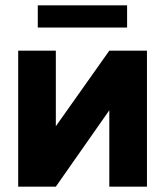

<svg xmlns="http://www.w3.org/2000/svg" viewBox="-20 -697 617 717"><path d="M388.2 -507.8H528.8V0H388.2V-285.2L188.5 0H47.9V-507.8H188.5V-225.6ZM121.1 -594.2V-677.2H454.6V-594.2Z"/></svg>

Font: Giphurs
Style: Bold
Weight: 700
Version: Version 0.920; ttfautohint (v1.8.4.7-5d5b)